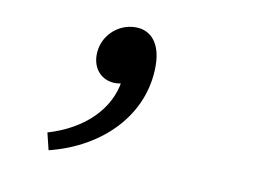

<svg xmlns="http://www.w3.org/2000/svg" viewBox="-49 -224 699 499"><g transform="rotate(10 300.0 26.0)"><path d="M105 203C242 169 341 69 341 -61C341 -118 315 -151 273 -151C225 -151 185 -112 185 -63C185 -24 211 1 245 1C266 1 287 -8 298 -21L272 -66L261 -7C250 68 189 130 94 158L105 203Z"/></g></svg>

Font: Source Code Variable
Style: Italic
Weight: 400
Italic angle: -11°
Monospace: yes
Designer: Paul D. Hunt, Teo Tuominen
Foundry: Adobe Systems Incorporated
Version: Version 1.005;PS 1.0;hotconv 16.6.54;makeotf.lib2.5.65590